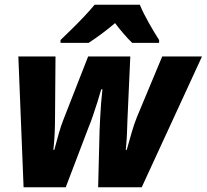

<svg xmlns="http://www.w3.org/2000/svg" viewBox="-20 -786 868 806"><path d="M79 0 57 -549H213L211 -294Q211 -260 209.5 -226Q208 -192 204 -157H208Q216 -188 226.5 -224.5Q237 -261 244 -278L350 -549H527L515 -283Q514 -258 513 -226Q512 -194 508 -157H512Q521 -188 532 -227Q543 -266 555 -295L661 -549H828L575 0H392L398 -238Q399 -260 400.5 -291Q402 -322 404.5 -354Q407 -386 410 -411H405Q398 -386 388.5 -356Q379 -326 369.5 -298.5Q360 -271 352 -252L256 0ZM234 -606V-618Q255 -638 281.5 -664Q308 -690 333.5 -717Q359 -744 377 -766H567Q581 -732 605 -689.5Q629 -647 648 -618V-606H535Q519 -621 498 -645.5Q477 -670 463 -689Q436 -666 408.5 -645.5Q381 -625 352 -606Z"/></svg>

Font: Noto Sans Disp ExtBd
Style: Italic
Weight: 800
Italic angle: -12°
Designer: Monotype Design Team
Foundry: Monotype Imaging Inc.
Version: Version 2.000;GOOG;noto-source:20170915:90ef993387c0